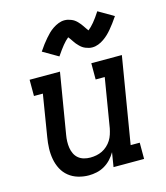

<svg xmlns="http://www.w3.org/2000/svg" viewBox="-115 -862 831 959"><g transform="rotate(-15 300.0 -382.5)"><path d="M226 8Q198 8 171 0Q144 -8 123 -25Q102 -42 89.5 -66Q77 -90 72 -117.5Q67 -145 68 -173.5Q69 -202 74 -231L109 -446H63V-530H220L168 -217Q165 -200 164.5 -183Q164 -166 166.5 -150Q169 -134 176 -119.5Q183 -105 195 -95Q207 -85 223 -80.5Q239 -76 256 -76Q272 -76 287.5 -79Q303 -82 317.5 -89Q332 -96 344.5 -107.5Q357 -119 365.5 -132.5Q374 -146 379 -161.5Q384 -177 387 -192L429 -446H382V-530H540L466 -84H513V0H355L367 -74Q356 -55 341 -39Q326 -23 307 -12Q288 -1 267 3.5Q246 8 226 8ZM237 -604 158 -650Q170 -668 181 -682.5Q192 -697 202.5 -709Q213 -721 223 -731Q233 -741 247 -750.5Q261 -760 276.5 -766Q292 -772 307 -772Q317 -772 325.5 -770Q334 -768 342.5 -764.5Q351 -761 357.5 -756.5Q364 -752 371 -745Q378 -738 383 -731.5Q388 -725 392.5 -718.5Q397 -712 402 -704.5Q407 -697 411 -692Q426 -704 442 -723Q458 -742 478 -773L557 -727Q545 -709 534 -694.5Q523 -680 513 -668Q503 -656 492.5 -646Q482 -636 468.5 -626.5Q455 -617 439.5 -611Q424 -605 408 -605Q399 -605 390.5 -607Q382 -609 373.5 -612.5Q365 -616 358.5 -620.5Q352 -625 345 -632Q338 -639 332.5 -645.5Q327 -652 323 -658.5Q319 -665 313.5 -672.5Q308 -680 304 -685Q289 -673 273.5 -654Q258 -635 237 -604Z"/></g></svg>

Font: Iosevka Slab MdExObl
Style: Regular
Weight: 500
Width: 7
Italic angle: -9°
Monospace: yes
Designer: Belleve Invis
Foundry: Belleve Invis
Version: Version 11.1.1; ttfautohint (v1.8.3)